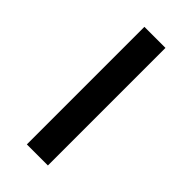

<svg xmlns="http://www.w3.org/2000/svg" viewBox="-180 -578 619 619"><g transform="rotate(45 130.0 -268.0)"><path d="M82 0V-536H178V0Z"/></g></svg>

Font: Georama Extended
Style: Regular
Weight: 400
Width: 7
Designer: Jean-Baptiste Levee
Foundry: Production Type
Version: Version 1.000